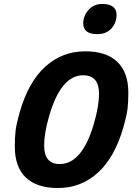

<svg xmlns="http://www.w3.org/2000/svg" viewBox="-20 -927 663 962"><path d="M467.8 -755.9Q397 -755.9 397 -810.1Q397 -847.2 423.3 -877.2Q449.7 -907.2 493.2 -907.2Q526.9 -907.2 545.4 -893.6Q564 -879.9 564 -854Q564 -812.5 538.1 -784.2Q512.2 -755.9 467.8 -755.9ZM407.2 -669.9Q513.2 -669.9 568.1 -616.9Q623 -564 623 -462.9Q623 -415 619.1 -382.6Q615.2 -350.1 599.1 -292Q555.2 -138.2 470.2 -61.5Q385.3 15.1 270 15.1Q164.1 15.1 109.1 -37.8Q54.2 -90.8 54.2 -191.9Q54.2 -239.7 58.1 -272.2Q62 -304.7 78.1 -362.8Q122.1 -516.6 207 -593.3Q292 -669.9 407.2 -669.9ZM278.8 -105Q392.6 -105 451.2 -310.1Q476.1 -396 476.1 -457Q476.1 -549.8 397 -549.8Q284.7 -549.8 226.1 -345.2Q201.2 -259.3 201.2 -198.2Q201.2 -105 278.8 -105Z"/></svg>

Font: IntelOne Mono Bold
Style: Italic
Weight: 700
Italic angle: -16°
Designer: Fred Shallcrass
Foundry: Frere-Jones Type LLC
Version: Version 1.200;hotconv 1.1.0;makeotfexe 2.6.0;FJTRelease1.2